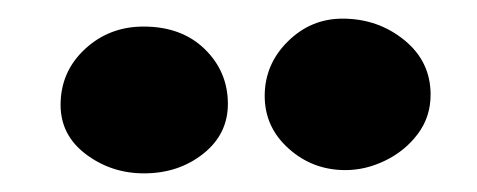

<svg xmlns="http://www.w3.org/2000/svg" viewBox="-20 -775 512 206"><path d="M134.5 -589Q99.5 -589 72.2 -609.5Q45 -630 45 -662.5Q45 -698 71 -722.2Q97 -746.5 134 -746.5Q175 -746.5 199.8 -722.2Q224.5 -698 224.5 -663.5Q224.5 -631 198 -610Q171.5 -589 134.5 -589ZM350.5 -592.5Q315.5 -592.5 289.8 -615.5Q264 -638.5 264 -672Q264 -706 288.8 -730.5Q313.5 -755 347.5 -755Q385.5 -755 413.8 -732Q442 -709 442 -673.5Q442 -649.5 428.2 -631.2Q414.5 -613 393.5 -602.8Q372.5 -592.5 350.5 -592.5Z"/></svg>

Font: Grandstander Thin Black
Style: Regular
Weight: 900
Version: Version 1.200